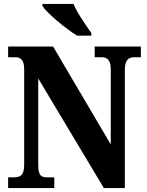

<svg xmlns="http://www.w3.org/2000/svg" viewBox="-20 -949 741 969"><path d="M369 -769H441V-782C415 -820 369 -884 351 -929H194V-919C216 -884 310 -805 369 -769ZM21 0H254V-54H218C188 -54 173 -62 173 -118V-553L504 0H610V-596C610 -646 629 -660 656 -660H691V-714H458V-660H494C519 -660 539 -648 539 -600V-220L248 -714H21V-660H56C80 -660 102 -652 102 -600V-118C102 -62 81 -54 49 -54H21Z"/></svg>

Font: Noto Serif Condensed ExtraBold
Style: Regular
Weight: 800
Width: 3
Designer: Monotype Design Team
Foundry: Monotype Imaging Inc.
Version: Version 2.013